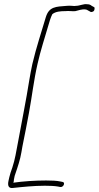

<svg xmlns="http://www.w3.org/2000/svg" viewBox="-20 -797 488 950"><path d="M140 -480C134 -454 130 -428 125 -401C109 -299 88 -198 69 -93C60 -47 55 -10 41 32C35 49 29 66 26 80C25 86 23 92 22 98C17 121 22 136 44 133C90 128 148 122 202 122C225 122 250 123 267 126L277 128C290 131 300 116 296 107C294 105 293 104 289 103L279 101C261 97 235 96 208 96C154 96 93 100 46 107L49 97L48 96L51 81C52 76 53 70 56 63C67 31 80 -7 86 -44C92 -82 100 -115 108 -158C113 -183 118 -210 123 -237C138 -317 147 -400 166 -482C181 -548 201 -609 218 -667C223 -685 231 -712 239 -727C255 -740 279 -742 305 -742C318 -744 344 -740 353 -742C367 -745 386 -753 404 -750C407 -750 412 -748 416 -745L427 -739C429 -737 430 -737 435 -738C443 -740 447 -743 448 -754C448 -758 448 -761 445 -762L434 -768C427 -774 420 -776 412 -776H411C394 -779 375 -768 355 -768C352 -767 345 -767 338 -768C329 -769 319 -769 309 -768C256 -764 223 -764 207 -713C185 -638 160 -565 140 -480Z"/></svg>

Font: Stray Cat
Style: LtCnObl
Weight: 300
Version: Version 1.0